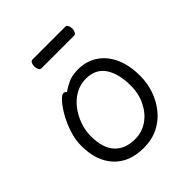

<svg xmlns="http://www.w3.org/2000/svg" viewBox="-192 -804 947 947"><g transform="rotate(-45 281.0 -330.5)"><path d="M187 -617Q178 -617 173.5 -627Q169 -637 169 -649Q169 -660 173.5 -669.5Q178 -679 188 -679H416Q425 -679 429.5 -669.5Q434 -660 434 -648Q434 -637 429.5 -627Q425 -617 415 -617ZM194 -445Q214 -460 242 -473Q270 -486 312 -486Q369 -486 413 -457Q457 -428 481.5 -374.5Q506 -321 506 -245Q506 -197 490.5 -150.5Q475 -104 444.5 -65.5Q414 -27 369.5 -4.5Q325 18 267 18Q167 18 111.5 -42.5Q56 -103 56 -207Q56 -251 70.5 -294.5Q85 -338 105.5 -374Q126 -410 146 -432Q166 -454 177 -454Q187 -454 194 -445ZM267 -43Q316 -43 354.5 -69.5Q393 -96 416 -142Q439 -188 439 -245Q439 -328 406.5 -377Q374 -426 306 -426Q266 -426 232.5 -407Q199 -388 174.5 -356Q150 -324 136.5 -285.5Q123 -247 123 -208Q123 -126 160.5 -84.5Q198 -43 267 -43Z"/></g></svg>

Font: Moon Stars Kai T
Style: Regular
Weight: 400
Designer: GuiWonder
Version: Version 1.101